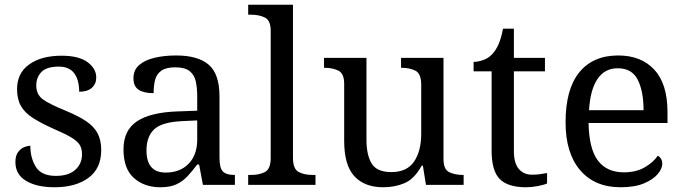

<svg xmlns="http://www.w3.org/2000/svg" viewBox="-20 -780 2886 810"><path d="M210 10Q135 10 90 -17Q45 -44 45 -96Q45 -123 56 -138Q67 -153 81.5 -159Q96 -165 108 -165Q108 -113 131.5 -75.5Q155 -38 216 -38Q269 -38 297.5 -63.5Q326 -89 326 -129Q326 -154 315.5 -170Q305 -186 278.5 -201.5Q252 -217 203 -238Q152 -261 118.5 -282.5Q85 -304 68.5 -332.5Q52 -361 52 -404Q52 -472 103.5 -508.5Q155 -545 240 -545Q312 -545 349 -518Q386 -491 386 -453Q386 -426 367.5 -409.5Q349 -393 314 -393Q314 -443 293 -471Q272 -499 228 -499Q177 -499 155 -476.5Q133 -454 133 -419Q133 -381 161.5 -360.5Q190 -340 257 -313Q310 -291 343 -269Q376 -247 391.5 -218Q407 -189 407 -147Q407 -69 353 -29.5Q299 10 210 10Z M656 10Q589 10 545 -29Q501 -68 501 -150Q501 -230 557.5 -268Q614 -306 729 -310L812 -313V-373Q812 -409 806 -436.5Q800 -464 780 -480Q760 -496 719 -496Q681 -496 661 -482Q641 -468 634.5 -443.5Q628 -419 628 -387Q586 -387 564.5 -401.5Q543 -416 543 -450Q543 -485 567.5 -506Q592 -527 633 -536.5Q674 -546 723 -546Q815 -546 860.5 -507Q906 -468 906 -373V-114Q906 -72 920 -57Q934 -42 968 -42H971V0H836L820 -86H812Q791 -58 771 -36.5Q751 -15 724.5 -2.5Q698 10 656 10ZM679 -52Q740 -52 776 -89.5Q812 -127 812 -191V-272L748 -269Q663 -265 630.5 -234.5Q598 -204 598 -145Q598 -52 679 -52Z M1027 0V-42H1040Q1074 -42 1098 -54.5Q1122 -67 1122 -114V-650Q1122 -694 1097.5 -706Q1073 -718 1040 -718H1027V-760H1216V-114Q1216 -67 1240 -54.5Q1264 -42 1298 -42H1311V0Z M1597 10Q1518 10 1475 -36.5Q1432 -83 1432 -186V-426Q1432 -470 1407.5 -482Q1383 -494 1350 -494H1347V-536H1526V-191Q1526 -126 1548 -90Q1570 -54 1631 -54Q1697 -54 1727 -98.5Q1757 -143 1757 -216V-422Q1757 -469 1733 -481.5Q1709 -494 1675 -494H1672V-536H1851V-109Q1851 -65 1875.5 -53.5Q1900 -42 1933 -42H1936V0H1777L1764 -81H1759Q1728 -25 1687 -7.5Q1646 10 1597 10Z M2199 10Q2123 10 2088.5 -24.5Q2054 -59 2054 -145V-479H1978V-519Q1996 -519 2018 -526.5Q2040 -534 2056 -551Q2073 -569 2084 -595Q2095 -621 2102 -659H2148V-536H2279V-479H2148V-142Q2148 -91 2169 -67Q2190 -43 2224 -43Q2242 -43 2257 -45Q2272 -47 2288 -50V-6Q2275 0 2249 5Q2223 10 2199 10Z M2598 10Q2489 10 2427.5 -62Q2366 -134 2366 -264Q2366 -404 2424 -475Q2482 -546 2588 -546Q2685 -546 2740.5 -486Q2796 -426 2796 -307V-261H2463Q2465 -152 2502.5 -102.5Q2540 -53 2612 -53Q2664 -53 2700.5 -74.5Q2737 -96 2755 -123Q2762 -120 2768 -111Q2774 -102 2774 -89Q2774 -69 2755 -46Q2736 -23 2697 -6.5Q2658 10 2598 10ZM2695 -315Q2695 -395 2670.5 -443.5Q2646 -492 2586 -492Q2531 -492 2500.5 -446.5Q2470 -401 2465 -315Z"/></svg>

Font: Noto Serif Yezidi
Style: Regular
Weight: 400
Designer: Dalton Maag Ltd
Foundry: Dalton Maag Ltd
Version: Version 1.001; ttfautohint (v1.8.4.7-5d5b)